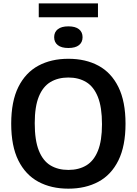

<svg xmlns="http://www.w3.org/2000/svg" viewBox="-20 -1093 800 1122"><path d="M379.5 9.5Q279 9.5 204 -31Q129 -71.5 87.2 -155.5Q45.5 -239.5 45.5 -370Q45.5 -500.5 87.2 -584.5Q129 -668.5 204 -709Q279 -749.5 379.5 -749.5Q480.5 -749.5 555.5 -709Q630.5 -668.5 672 -584.2Q713.5 -500 713.5 -370Q713.5 -240 672 -155.8Q630.5 -71.5 555.2 -31Q480 9.5 379.5 9.5ZM379.5 -100Q440.5 -100 484.5 -126.5Q528.5 -153 552.2 -211.8Q576 -270.5 576 -367Q576 -466.5 552 -526.5Q528 -586.5 484 -613.2Q440 -640 379.5 -640Q319.5 -640 275.2 -613.8Q231 -587.5 207 -528.8Q183 -470 183 -373Q183 -273 207 -213Q231 -153 275 -126.5Q319 -100 379.5 -100ZM379.5 -812.5Q339 -812.5 317.8 -829.2Q296.5 -846 296.5 -875.5Q296.5 -905.5 317.8 -922.2Q339 -939 379.5 -939Q420.5 -939 441.5 -922.2Q462.5 -905.5 462.5 -875.5Q462.5 -846 441.5 -829.2Q420.5 -812.5 379.5 -812.5ZM206.5 -992V-1073H552.5V-992Z"/></svg>

Font: Encode Sans SC Condensed Thin SemiBold
Style: Regular
Weight: 600
Version: Version 3.002